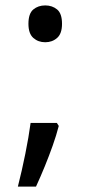

<svg xmlns="http://www.w3.org/2000/svg" viewBox="-20 -570 334 709"><path d="M190 -116 197 -105Q188 -70 174.5 -32Q161 6 145.5 44Q130 82 113 119H46Q61 60 73.5 -2Q86 -64 93 -116ZM147 -414Q121 -414 103 -430Q85 -446 85 -482Q85 -520 103 -535Q121 -550 147 -550Q173 -550 191 -535Q209 -520 209 -482Q209 -446 191 -430Q173 -414 147 -414Z"/></svg>

Font: hexlkannada05
Style: Book
Weight: 400
Designer: Jelle Bosma - Monotype Design Team
Foundry: Monotype Imaging Inc.
Version: Version 2.003